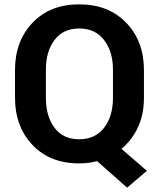

<svg xmlns="http://www.w3.org/2000/svg" viewBox="-20 -741 730 883"><path d="M564.5 122 426.5 0Q388.5 10.5 344 10.5Q210 10.5 129.5 -74.2Q49 -159 49 -291.5V-419.5Q49 -551.5 129.5 -636.2Q210 -721 344 -721Q479 -721 560.5 -636.2Q642 -551.5 642 -419.5V-291.5Q642 -215 614.5 -155.8Q587 -96.5 538.5 -56.5L655.5 44.5ZM344 -100.5Q418 -100.5 458.8 -153.5Q499.5 -206.5 499.5 -291.5V-420.5Q499.5 -504 458.5 -557Q418 -610 344 -610Q270.5 -610 230.8 -557.2Q191 -504.5 191 -420.5V-291.5Q191 -206.5 230.8 -153.5Q270.5 -100.5 344 -100.5Z"/></svg>

Font: Roberto Sans
Style: Bold
Weight: 700
Designer: Google (font) & Cristiano Sobral (main changes)
Version: Version 1.000;October 12, 2021;FontCreator 14.0.0.2814 64-bi